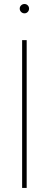

<svg xmlns="http://www.w3.org/2000/svg" viewBox="-20 -925 240 945"><path d="M111.3 -727.5V0H88.9V-727.5ZM100.6 -859.4Q90.8 -859.4 84 -866.2Q77.1 -873 77.1 -882.8Q77.1 -892.1 84 -898.7Q90.8 -905.3 100.6 -905.3Q109.9 -905.3 116.5 -898.7Q123 -892.1 123 -882.8Q123 -873 116.5 -866.2Q109.9 -859.4 100.6 -859.4Z"/></svg>

Font: Inter 28pt Thin
Style: Regular
Weight: 250
Designer: Rasmus Andersson
Foundry: rsms
Version: Version 4.001;git-66647c0bb